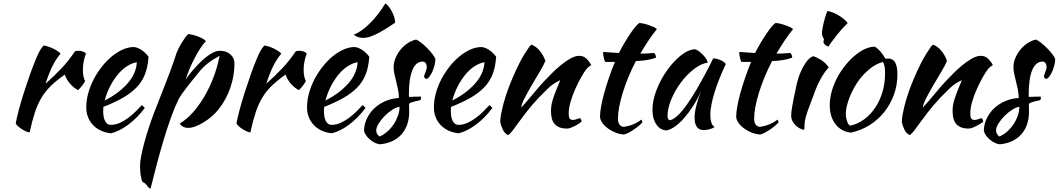

<svg xmlns="http://www.w3.org/2000/svg" viewBox="-20 -749 6258 1135"><path d="M73 -20Q78 -49 90.5 -96.5Q103 -144 120 -197.5Q137 -251 156 -305Q175 -359 193 -402Q206 -433 216 -450.5Q226 -468 238 -480Q252 -478 267 -473Q282 -468 296 -461Q310 -454 321 -446.5Q332 -439 338 -432Q311 -400 290.5 -359Q270 -318 249 -254Q303 -302 344.5 -346Q386 -390 422 -444Q428 -449 443 -449Q457 -449 470 -444.5Q483 -440 488 -432Q470 -384 470 -337Q470 -293 483 -271Q482 -265 469.5 -248Q457 -231 442 -216Q415 -230 394 -254.5Q373 -279 363 -308Q316 -275 283 -243.5Q250 -212 226.5 -173.5Q203 -135 186.5 -85Q170 -35 155 34Q146 33 133.5 27.5Q121 22 108.5 14Q96 6 86 -3Q76 -12 73 -20Z M858 -414Q854 -352 836 -307.5Q818 -263 784.5 -229.5Q751 -196 703 -169Q655 -142 591 -117Q591 -111 590.5 -104.5Q590 -98 590 -91Q590 -78 592 -64Q594 -50 599 -38Q604 -26 613 -18.5Q622 -11 636 -11Q663 -11 689 -23Q715 -35 738.5 -52.5Q762 -70 782.5 -90.5Q803 -111 819 -128Q829 -119 836 -111Q791 -51 737.5 -11.5Q684 28 636 39Q567 31 528.5 -11.5Q490 -54 490 -114Q490 -155 501.5 -197.5Q513 -240 533.5 -279.5Q554 -319 581.5 -354Q609 -389 640.5 -415Q672 -441 705.5 -456Q739 -471 772 -471Q818 -465 858 -414ZM789 -381Q762 -377 733 -359Q704 -341 678.5 -311Q653 -281 632 -241Q611 -201 599 -155Q679 -195 732 -253.5Q785 -312 789 -381Z M831 331Q817 327 815 301Q811 288 809.5 270Q808 252 808 229Q808 208 815 171.5Q822 135 834.5 89Q847 43 865 -10.5Q883 -64 905 -119Q932 -188 952 -238.5Q972 -289 985.5 -326Q999 -363 1007.5 -387Q1016 -411 1021 -428Q1025 -440 1033 -457Q1041 -474 1051.5 -491.5Q1062 -509 1073 -524.5Q1084 -540 1093 -548Q1128 -543 1159 -530Q1190 -517 1197 -505Q1183 -492 1165 -464.5Q1147 -437 1130 -404.5Q1113 -372 1099 -338Q1085 -304 1078 -278Q1088 -295 1104 -315Q1120 -335 1153 -370Q1190 -408 1222.5 -428.5Q1255 -449 1279 -449Q1317 -449 1341.5 -428Q1366 -407 1366 -374Q1366 -302 1342 -231.5Q1318 -161 1273 -104Q1256 -82 1233 -62Q1210 -42 1185 -26.5Q1160 -11 1136 -2Q1112 7 1093 7Q1075 7 1061.5 -0.5Q1048 -8 1043 -19Q1082 -42 1119 -83Q1156 -124 1187.5 -177.5Q1219 -231 1242.5 -293Q1266 -355 1278 -419Q1240 -399 1209.5 -375.5Q1179 -352 1149 -314Q1113 -270 1092 -243Q1071 -216 1057.5 -197Q1044 -178 1035.5 -161.5Q1027 -145 1017 -121Q1003 -89 984.5 -36.5Q966 16 946.5 81Q927 146 907.5 219.5Q888 293 870 366Q859 364 851 350Q843 341 839.5 337Q836 333 831 331Z M1378 -20Q1383 -49 1395.5 -96.5Q1408 -144 1425 -197.5Q1442 -251 1461 -305Q1480 -359 1498 -402Q1511 -433 1521 -450.5Q1531 -468 1543 -480Q1557 -478 1572 -473Q1587 -468 1601 -461Q1615 -454 1626 -446.5Q1637 -439 1643 -432Q1616 -400 1595.5 -359Q1575 -318 1554 -254Q1608 -302 1649.5 -346Q1691 -390 1727 -444Q1733 -449 1748 -449Q1762 -449 1775 -444.5Q1788 -440 1793 -432Q1775 -384 1775 -337Q1775 -293 1788 -271Q1787 -265 1774.5 -248Q1762 -231 1747 -216Q1720 -230 1699 -254.5Q1678 -279 1668 -308Q1621 -275 1588 -243.5Q1555 -212 1531.5 -173.5Q1508 -135 1491.5 -85Q1475 -35 1460 34Q1451 33 1438.5 27.5Q1426 22 1413.5 14Q1401 6 1391 -3Q1381 -12 1378 -20Z M2163 -414Q2159 -352 2141 -307.5Q2123 -263 2089.5 -229.5Q2056 -196 2008 -169Q1960 -142 1896 -117Q1896 -111 1895.5 -104.5Q1895 -98 1895 -91Q1895 -78 1897 -64Q1899 -50 1904 -38Q1909 -26 1918 -18.5Q1927 -11 1941 -11Q1968 -11 1994 -23Q2020 -35 2043.5 -52.5Q2067 -70 2087.5 -90.5Q2108 -111 2124 -128Q2134 -119 2141 -111Q2096 -51 2042.5 -11.5Q1989 28 1941 39Q1872 31 1833.5 -11.5Q1795 -54 1795 -114Q1795 -155 1806.5 -197.5Q1818 -240 1838.5 -279.5Q1859 -319 1886.5 -354Q1914 -389 1945.5 -415Q1977 -441 2010.5 -456Q2044 -471 2077 -471Q2123 -465 2163 -414ZM2094 -381Q2067 -377 2038 -359Q2009 -341 1983.5 -311Q1958 -281 1937 -241Q1916 -201 1904 -155Q1984 -195 2037 -253.5Q2090 -312 2094 -381ZM2258 -729Q2268 -723 2278.5 -709.5Q2289 -696 2297.5 -679.5Q2306 -663 2311 -646Q2316 -629 2316 -615Q2278 -589 2249.5 -572Q2221 -555 2198.5 -544.5Q2176 -534 2159 -529.5Q2142 -525 2126 -525Q2094 -525 2071 -544Q2093 -552 2117 -569Q2141 -586 2165.5 -610Q2190 -634 2213.5 -664Q2237 -694 2258 -729Z M2554 -398Q2553 -379 2547.5 -358.5Q2542 -338 2534 -321.5Q2526 -305 2517 -294Q2508 -283 2500 -283Q2489 -284 2487 -298Q2487 -301 2489.5 -307.5Q2492 -314 2495 -322Q2498 -330 2500.5 -338Q2503 -346 2503 -352Q2503 -366 2496.5 -375.5Q2490 -385 2479 -385Q2439 -385 2418 -335Q2397 -285 2397 -188Q2397 -178 2398 -176Q2419 -177 2435.5 -177.5Q2452 -178 2468 -178Q2469 -176 2469 -170Q2469 -161 2465 -157Q2442 -152 2428.5 -148.5Q2415 -145 2408 -142Q2401 -139 2399.5 -135.5Q2398 -132 2398 -126Q2398 -118 2398.5 -110Q2399 -102 2399 -90Q2399 -6 2353.5 45Q2308 96 2227 104Q2213 103 2198 96Q2183 89 2169.5 78Q2156 67 2146 53.5Q2136 40 2132 26Q2132 -12 2148 -46.5Q2164 -81 2191.5 -107.5Q2219 -134 2256.5 -150.5Q2294 -167 2338 -170Q2338 -195 2333 -219Q2328 -243 2322.5 -265.5Q2317 -288 2312 -309.5Q2307 -331 2307 -352Q2307 -379 2318 -405.5Q2329 -432 2347 -454.5Q2365 -477 2389 -493Q2413 -509 2439 -515Q2450 -512 2468.5 -497.5Q2487 -483 2505 -465Q2523 -447 2537 -428.5Q2551 -410 2554 -398ZM2224 58Q2248 48 2269.5 29Q2291 10 2307 -14Q2323 -38 2332.5 -65Q2342 -92 2342 -118Q2322 -115 2298 -99.5Q2274 -84 2253 -62.5Q2232 -41 2218 -18Q2204 5 2204 22Q2204 44 2224 58Z M2913 -414Q2909 -352 2891 -307.5Q2873 -263 2839.5 -229.5Q2806 -196 2758 -169Q2710 -142 2646 -117Q2646 -111 2645.5 -104.5Q2645 -98 2645 -91Q2645 -78 2647 -64Q2649 -50 2654 -38Q2659 -26 2668 -18.5Q2677 -11 2691 -11Q2718 -11 2744 -23Q2770 -35 2793.5 -52.5Q2817 -70 2837.5 -90.5Q2858 -111 2874 -128Q2884 -119 2891 -111Q2846 -51 2792.5 -11.5Q2739 28 2691 39Q2622 31 2583.5 -11.5Q2545 -54 2545 -114Q2545 -155 2556.5 -197.5Q2568 -240 2588.5 -279.5Q2609 -319 2636.5 -354Q2664 -389 2695.5 -415Q2727 -441 2760.5 -456Q2794 -471 2827 -471Q2873 -465 2913 -414ZM2844 -381Q2817 -377 2788 -359Q2759 -341 2733.5 -311Q2708 -281 2687 -241Q2666 -201 2654 -155Q2734 -195 2787 -253.5Q2840 -312 2844 -381Z M3121 -485Q3147 -477 3170 -449.5Q3193 -422 3204 -389Q3193 -362 3170 -324Q3147 -286 3124 -246.5Q3101 -207 3082.5 -171.5Q3064 -136 3061 -113Q3077 -130 3096.5 -152.5Q3116 -175 3134.5 -197.5Q3153 -220 3169 -238.5Q3185 -257 3194 -266Q3213 -286 3239 -312.5Q3265 -339 3293.5 -362.5Q3322 -386 3351 -402.5Q3380 -419 3404 -419Q3430 -419 3447.5 -401.5Q3465 -384 3475 -365Q3475 -363 3467.5 -359.5Q3460 -356 3446 -340Q3432 -322 3414.5 -290.5Q3397 -259 3380.5 -222.5Q3364 -186 3353 -148Q3342 -110 3342 -79Q3342 -54 3348.5 -47Q3355 -40 3367 -40Q3378 -40 3390 -45Q3402 -50 3409 -50Q3413 -48 3415.5 -41.5Q3418 -35 3418 -30Q3410 -23 3399 -16Q3388 -9 3376 -3Q3364 3 3352.5 7Q3341 11 3332 11Q3303 11 3284.5 2.5Q3266 -6 3255.5 -20Q3245 -34 3241 -53.5Q3237 -73 3237 -95Q3237 -107 3239 -122Q3241 -137 3247 -157.5Q3253 -178 3264 -206.5Q3275 -235 3292 -275Q3290 -275 3265 -261Q3240 -247 3211 -218Q3164 -173 3126.5 -129Q3089 -85 3050 -31Q3028 0 3011.5 21.5Q2995 43 2983 50Q2962 38 2952 16.5Q2942 -5 2937 -28Q2937 -47 2942.5 -76Q2948 -105 2957.5 -140.5Q2967 -176 2981 -215Q2995 -254 3012 -293Q3050 -381 3081.5 -431Q3113 -481 3121 -485Z M3558 -383Q3553 -389 3549 -408.5Q3545 -428 3545 -442Q3571 -440 3595 -438.5Q3619 -437 3639 -436Q3654 -466 3671.5 -495.5Q3689 -525 3705.5 -549.5Q3722 -574 3736.5 -591Q3751 -608 3759 -613Q3769 -613 3784.5 -609.5Q3800 -606 3816 -600.5Q3832 -595 3845 -589Q3858 -583 3863 -577Q3833 -539 3811.5 -506.5Q3790 -474 3765 -432Q3785 -432 3805.5 -433Q3826 -434 3847 -436Q3852 -431 3855 -423.5Q3858 -416 3858 -408Q3809 -390 3739 -388Q3714 -340 3694.5 -292.5Q3675 -245 3661.5 -201Q3648 -157 3640.5 -118Q3633 -79 3633 -48Q3633 -4 3666 1Q3696 -3 3723 -14Q3750 -25 3771 -42Q3777 -33 3778 -27Q3772 -18 3757.5 -6Q3743 6 3726 17.5Q3709 29 3693 37Q3677 45 3669 46Q3644 45 3619 35Q3594 25 3573.5 10Q3553 -5 3540 -23.5Q3527 -42 3527 -60Q3527 -84 3533.5 -120.5Q3540 -157 3552 -200Q3564 -243 3580 -290Q3596 -337 3615 -383Z M4196 -404Q4206 -404 4219.5 -400.5Q4233 -397 4244 -391.5Q4255 -386 4262.5 -380Q4270 -374 4270 -369Q4250 -327 4233 -284.5Q4216 -242 4204 -203Q4192 -164 4185.5 -130Q4179 -96 4179 -71Q4179 -43 4185 -24.5Q4191 -6 4205 2Q4193 10 4174 15Q4155 20 4140 20Q4086 20 4086 -54Q4086 -111 4124 -210Q4104 -164 4078 -123.5Q4052 -83 4025 -52Q3998 -21 3970.5 -1.5Q3943 18 3920 22Q3883 20 3860 -13.5Q3837 -47 3837 -99Q3837 -155 3861 -217Q3885 -279 3922.5 -332Q3960 -385 4004 -420.5Q4048 -456 4089 -458Q4099 -455 4111.5 -446Q4124 -437 4135.5 -425Q4147 -413 4155 -400.5Q4163 -388 4164 -379Q4124 -373 4081.5 -340Q4039 -307 4004.5 -260.5Q3970 -214 3948 -161Q3926 -108 3926 -62Q3926 -43 3940 -38Q3969 -44 4007 -87.5Q4045 -131 4099 -222Q4109 -240 4121.5 -262Q4134 -284 4147 -308Q4160 -332 4172.5 -356.5Q4185 -381 4196 -404Z M4363 -383Q4358 -389 4354 -408.5Q4350 -428 4350 -442Q4376 -440 4400 -438.5Q4424 -437 4444 -436Q4459 -466 4476.5 -495.5Q4494 -525 4510.5 -549.5Q4527 -574 4541.5 -591Q4556 -608 4564 -613Q4574 -613 4589.5 -609.5Q4605 -606 4621 -600.5Q4637 -595 4650 -589Q4663 -583 4668 -577Q4638 -539 4616.5 -506.5Q4595 -474 4570 -432Q4590 -432 4610.5 -433Q4631 -434 4652 -436Q4657 -431 4660 -423.5Q4663 -416 4663 -408Q4614 -390 4544 -388Q4519 -340 4499.5 -292.5Q4480 -245 4466.5 -201Q4453 -157 4445.5 -118Q4438 -79 4438 -48Q4438 -4 4471 1Q4501 -3 4528 -14Q4555 -25 4576 -42Q4582 -33 4583 -27Q4577 -18 4562.5 -6Q4548 6 4531 17.5Q4514 29 4498 37Q4482 45 4474 46Q4449 45 4424 35Q4399 25 4378.5 10Q4358 -5 4345 -23.5Q4332 -42 4332 -60Q4332 -84 4338.5 -120.5Q4345 -157 4357 -200Q4369 -243 4385 -290Q4401 -337 4420 -383Z M4657 -67Q4657 -76 4658.5 -89.5Q4660 -103 4664 -125.5Q4668 -148 4674.5 -180Q4681 -212 4691 -257Q4693 -267 4700 -289Q4707 -311 4718.5 -335.5Q4730 -360 4746.5 -383Q4763 -406 4786 -417Q4803 -413 4831 -396.5Q4859 -380 4879 -351Q4856 -325 4840.5 -299Q4825 -273 4812.5 -245Q4800 -217 4789.5 -187Q4779 -157 4766 -124Q4755 -96 4746 -66.5Q4737 -37 4736 -15Q4736 3 4735.5 10.5Q4735 18 4730 18Q4726 18 4714 13Q4702 8 4689.5 -2.5Q4677 -13 4667 -29Q4657 -45 4657 -67ZM4848 -501Q4848 -507 4851 -519Q4846 -524 4842.5 -534Q4839 -544 4839 -552Q4839 -561 4841.5 -576.5Q4844 -592 4848 -610Q4852 -628 4858 -647.5Q4864 -667 4870 -683Q4882 -683 4899.5 -676.5Q4917 -670 4935 -659.5Q4953 -649 4968 -636.5Q4983 -624 4991 -613Q4980 -602 4962 -582.5Q4944 -563 4927 -541.5Q4910 -520 4896 -501Q4882 -482 4878 -474Q4866 -476 4857 -484.5Q4848 -493 4848 -501Z M5010 35Q4953 29 4919 -15Q4885 -59 4885 -127Q4885 -167 4897 -210Q4909 -253 4931 -293.5Q4953 -334 4983 -370Q5013 -406 5048 -432Q5103 -473 5151 -473Q5183 -456 5214 -402Q5219 -402 5223 -402.5Q5227 -403 5232 -403Q5285 -403 5285 -309Q5285 -246 5264.5 -189.5Q5244 -133 5207.5 -87Q5171 -41 5120.5 -9.5Q5070 22 5010 35ZM5061 -280Q5044 -257 5029 -230Q5014 -203 5003 -175.5Q4992 -148 4986 -122.5Q4980 -97 4980 -77Q4980 -53 4988 -31Q4996 -9 5006 -6Q5051 -16 5088.5 -43.5Q5126 -71 5153.5 -112Q5181 -153 5196.5 -205Q5212 -257 5212 -316Q5212 -342 5209 -357Q5206 -372 5199 -383Q5155 -370 5120.5 -341Q5086 -312 5061 -280Z M5495 -485Q5521 -477 5544 -449.5Q5567 -422 5578 -389Q5567 -362 5544 -324Q5521 -286 5498 -246.5Q5475 -207 5456.5 -171.5Q5438 -136 5435 -113Q5451 -130 5470.5 -152.5Q5490 -175 5508.5 -197.5Q5527 -220 5543 -238.5Q5559 -257 5568 -266Q5587 -286 5613 -312.5Q5639 -339 5667.5 -362.5Q5696 -386 5725 -402.5Q5754 -419 5778 -419Q5804 -419 5821.5 -401.5Q5839 -384 5849 -365Q5849 -363 5841.5 -359.5Q5834 -356 5820 -340Q5806 -322 5788.5 -290.5Q5771 -259 5754.5 -222.5Q5738 -186 5727 -148Q5716 -110 5716 -79Q5716 -54 5722.5 -47Q5729 -40 5741 -40Q5752 -40 5764 -45Q5776 -50 5783 -50Q5787 -48 5789.5 -41.5Q5792 -35 5792 -30Q5784 -23 5773 -16Q5762 -9 5750 -3Q5738 3 5726.5 7Q5715 11 5706 11Q5677 11 5658.5 2.5Q5640 -6 5629.5 -20Q5619 -34 5615 -53.5Q5611 -73 5611 -95Q5611 -107 5613 -122Q5615 -137 5621 -157.5Q5627 -178 5638 -206.5Q5649 -235 5666 -275Q5664 -275 5639 -261Q5614 -247 5585 -218Q5538 -173 5500.5 -129Q5463 -85 5424 -31Q5402 0 5385.5 21.5Q5369 43 5357 50Q5336 38 5326 16.5Q5316 -5 5311 -28Q5311 -47 5316.5 -76Q5322 -105 5331.5 -140.5Q5341 -176 5355 -215Q5369 -254 5386 -293Q5424 -381 5455.5 -431Q5487 -481 5495 -485Z M6218 -398Q6217 -379 6211.5 -358.5Q6206 -338 6198 -321.5Q6190 -305 6181 -294Q6172 -283 6164 -283Q6153 -284 6151 -298Q6151 -301 6153.5 -307.5Q6156 -314 6159 -322Q6162 -330 6164.5 -338Q6167 -346 6167 -352Q6167 -366 6160.5 -375.5Q6154 -385 6143 -385Q6103 -385 6082 -335Q6061 -285 6061 -188Q6061 -178 6062 -176Q6083 -177 6099.5 -177.5Q6116 -178 6132 -178Q6133 -176 6133 -170Q6133 -161 6129 -157Q6106 -152 6092.5 -148.5Q6079 -145 6072 -142Q6065 -139 6063.5 -135.5Q6062 -132 6062 -126Q6062 -118 6062.5 -110Q6063 -102 6063 -90Q6063 -6 6017.5 45Q5972 96 5891 104Q5877 103 5862 96Q5847 89 5833.5 78Q5820 67 5810 53.5Q5800 40 5796 26Q5796 -12 5812 -46.5Q5828 -81 5855.5 -107.5Q5883 -134 5920.5 -150.5Q5958 -167 6002 -170Q6002 -195 5997 -219Q5992 -243 5986.5 -265.5Q5981 -288 5976 -309.5Q5971 -331 5971 -352Q5971 -379 5982 -405.5Q5993 -432 6011 -454.5Q6029 -477 6053 -493Q6077 -509 6103 -515Q6114 -512 6132.5 -497.5Q6151 -483 6169 -465Q6187 -447 6201 -428.5Q6215 -410 6218 -398ZM5888 58Q5912 48 5933.5 29Q5955 10 5971 -14Q5987 -38 5996.5 -65Q6006 -92 6006 -118Q5986 -115 5962 -99.5Q5938 -84 5917 -62.5Q5896 -41 5882 -18Q5868 5 5868 22Q5868 44 5888 58Z"/></svg>

Font: Sweet Mavka Script
Style: Regular
Weight: 500
Designer: Pablo Impallari/Anastassiya Vishnevskaya
Foundry: Pablo Impallari/ Anastassiya Vishnevskaya
Version: Version 2.0/www.impallari.com/   behance.net/sweetcherry